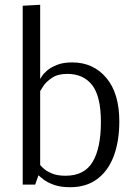

<svg xmlns="http://www.w3.org/2000/svg" viewBox="-20 -772 556 803"><path d="M273 11Q233 11 205.5 1Q178 -9 162.5 -21Q147 -33 141 -39L127 0H75V-748L148 -752V-443H149Q149 -443 155.5 -453.5Q162 -464 177 -477Q192 -490 218 -500.5Q244 -511 282 -511Q370 -511 424.5 -446.5Q479 -382 479 -264Q479 -182 456 -120Q433 -58 387 -23.5Q341 11 273 11ZM254 -37Q333 -37 367.5 -95Q402 -153 402 -262Q402 -369 365.5 -416Q329 -463 261 -463Q222 -463 197.5 -446.5Q173 -430 161.5 -412.5Q150 -395 148 -391V-82Q150 -79 161.5 -68Q173 -57 196 -47Q219 -37 254 -37Z"/></svg>

Font: Arsenal SC
Style: Regular
Weight: 400
Designer: Andrij Shevchenko
Foundry: Stairsfor
Version: Version 2.001; ttfautohint (v1.8.4.7-5d5b)